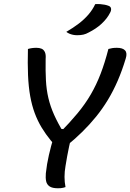

<svg xmlns="http://www.w3.org/2000/svg" viewBox="-20 -950 663 976"><path d="M313 1Q307 3 301 4.5Q295 6 288.5 6.5Q282 7 274 7Q246 7 232 -2.5Q218 -12 214.5 -29Q211 -46 213 -69Q218 -116 228.5 -161.5Q239 -207 253 -254L343 -253Q336 -228 331 -204Q326 -180 321.5 -156Q317 -132 313 -106Q308 -78 308 -51Q308 -24 313 1ZM122 -701Q132 -704 142.5 -705.5Q153 -707 165 -707Q180 -707 191 -702.5Q202 -698 208 -685.5Q214 -673 212 -650Q211 -589 213.5 -541.5Q216 -494 226 -451.5Q236 -409 255 -366.5Q274 -324 305 -273L269 -297L328 -291L283 -274Q335 -327 374 -374Q413 -421 441.5 -470Q470 -519 491.5 -575Q513 -631 531 -701Q541 -704 551 -705.5Q561 -707 574 -707Q604 -707 616 -693.5Q628 -680 619 -652Q601 -592 578.5 -540Q556 -488 528.5 -442.5Q501 -397 468.5 -357Q436 -317 399 -280.5Q362 -244 320 -210Q303 -211 290.5 -212Q278 -213 268.5 -215.5Q259 -218 252 -222.5Q245 -227 239 -235Q212 -268 191.5 -302Q171 -336 156.5 -375Q142 -414 133.5 -461.5Q125 -509 122.5 -568Q120 -627 122 -701ZM464 -929Q478 -930 490 -929Q502 -928 512.5 -926Q523 -924 533 -920Q543 -916 544.5 -906.5Q546 -897 540 -886Q532 -870 521 -856Q510 -842 496 -829Q482 -816 465.5 -805Q449 -794 431 -785Q417 -777 403.5 -774Q390 -771 373 -771Q361 -771 351.5 -773Q342 -775 333.5 -778.5Q325 -782 317 -788Q353 -809 381 -830.5Q409 -852 430 -876.5Q451 -901 464 -929Z"/></svg>

Font: Rec Mono Duotone
Style: Italic
Weight: 400
Italic angle: -10°
Monospace: yes
Version: Version 1.085; ttfautohint (v1.8.4.7-5d5b)